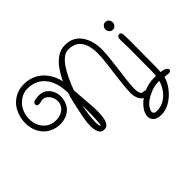

<svg xmlns="http://www.w3.org/2000/svg" viewBox="-211 -1064 1656 1656"><g transform="rotate(-45 617.5 -235.5)"><path d="M931 75Q900 75 881 56Q862 37 854 10.5Q846 -16 846 -38Q846 -69 848.5 -100Q851 -131 855 -162Q860 -213 867 -263.5Q874 -314 880 -365Q884 -395 886.5 -426Q889 -457 889 -488Q889 -543 874.5 -588.5Q860 -634 826 -661.5Q792 -689 732 -689Q696 -689 664 -662Q632 -635 605 -592Q578 -549 555.5 -499.5Q533 -450 517 -405Q520 -352 525 -300Q530 -248 533 -195Q534 -184 534.5 -168Q535 -152 535 -133Q535 -99 530 -63.5Q525 -28 510 -4Q495 20 464 20Q427 20 413.5 -12Q400 -44 400 -86Q400 -130 408 -173.5Q416 -217 420 -236Q430 -284 441 -332Q452 -380 467 -426L465 -457Q461 -526 435.5 -581Q410 -636 361.5 -668Q313 -700 240 -700Q222 -700 203 -694.5Q184 -689 168 -680Q119 -652 94 -605.5Q69 -559 69 -501Q69 -455 88 -416.5Q107 -378 142 -354.5Q177 -331 226 -331Q265 -331 295 -346Q327 -363 340.5 -387.5Q354 -412 354 -438Q354 -465 342.5 -488.5Q331 -512 312 -526.5Q293 -541 270 -541Q267 -541 263.5 -541Q260 -541 257 -540Q248 -538 239.5 -535.5Q231 -533 222 -533Q208 -533 201.5 -539.5Q195 -546 195 -554Q195 -571 212 -580Q218 -583 230.5 -585Q243 -587 255 -588Q267 -589 269 -589Q313 -589 342 -568.5Q371 -548 386 -516Q401 -484 401 -447Q401 -404 380.5 -363.5Q360 -323 317 -301Q297 -291 274.5 -286Q252 -281 229 -281Q221 -281 213 -281.5Q205 -282 197 -283Q141 -292 101 -323Q61 -354 40.5 -400.5Q20 -447 20 -501Q20 -570 51 -630.5Q82 -691 143 -724Q166 -737 192.5 -743Q219 -749 246 -749Q317 -749 370 -720Q423 -691 457.5 -640.5Q492 -590 505 -527Q530 -581 563.5 -629Q597 -677 641 -707Q685 -737 739 -737Q792 -737 829.5 -716Q867 -695 891 -659Q915 -623 926.5 -579Q938 -535 938 -488Q938 -456 935.5 -424Q933 -392 929 -360Q924 -309 917 -258.5Q910 -208 904 -157Q901 -128 898 -97.5Q895 -67 895 -38Q895 -32 897.5 -16.5Q900 -1 906.5 12.5Q913 26 925 26Q930 26 940 27Q950 28 954 33Q961 40 961 48Q961 56 955.5 62.5Q950 69 943 72Q937 75 931 75ZM464 -28Q469 -28 470 -39.5Q471 -51 472 -64Q474 -80 474.5 -94.5Q475 -109 475 -113Q476 -134 476.5 -155Q477 -176 477 -198Q477 -214 476.5 -229.5Q476 -245 476 -261Q472 -241 467 -210Q462 -179 458 -145Q454 -111 454 -81Q454 -58 457 -41Q458 -39 460 -33.5Q462 -28 464 -28ZM1125 -537Q1106 -537 1093.5 -551Q1081 -565 1081 -584Q1081 -603 1093.5 -617Q1106 -631 1125 -631Q1144 -631 1156.5 -617Q1169 -603 1169 -584Q1169 -565 1156.5 -551Q1144 -537 1125 -537ZM902 278Q854 278 830 256.5Q806 235 806 205Q806 171 828.5 136.5Q851 102 889.5 72.5Q928 43 976 25Q1024 7 1075 7H1106Q1109 -17 1109 -42Q1109 -116 1110 -189.5Q1111 -263 1111 -336Q1111 -346 1109.5 -373Q1108 -400 1108 -423Q1108 -449 1111 -455Q1120 -472 1136 -472Q1153 -472 1159 -453Q1160 -449 1160.5 -432.5Q1161 -416 1161.5 -395.5Q1162 -375 1162 -358Q1162 -341 1162 -336Q1162 -263 1161 -189.5Q1160 -116 1160 -42Q1160 -16 1157 11Q1174 13 1188.5 17Q1203 21 1211 27Q1228 39 1228 51Q1228 58 1219 64Q1214 68 1208.5 69Q1203 70 1198 70Q1189 70 1180 68Q1171 66 1162 66H1151Q1141 105 1116.5 142.5Q1092 180 1058 211Q1024 242 984 260Q944 278 902 278ZM900 227Q948 227 988 203Q1028 179 1056 140Q1084 101 1096 58H1075Q1040 58 998.5 73.5Q957 89 923 112.5Q889 136 874 162Q871 167 865.5 178.5Q860 190 860 201Q860 211 868.5 219Q877 227 900 227Z"/></g></svg>

Font: Twinkle Star
Style: Regular
Weight: 400
Designer: Robert E. Leuschke
Foundry: Robert E. Leuschke
Version: Version 2.010; ttfautohint (v1.8.3)